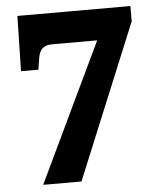

<svg xmlns="http://www.w3.org/2000/svg" viewBox="-52 -759 672 804"><g transform="rotate(-5 284.5 -357.0)"><path d="M97 0 375 -583H185Q158 -583 144.5 -570Q131 -557 127 -532L119 -482H46L51 -714H526V-650L258 0Z"/></g></svg>

Font: Noto Serif Hentaigana Black
Style: Regular
Weight: 900
Designer: Kazuhiro Yamada
Foundry: nipponia
Version: Version 1.000; ttfautohint (v1.8.4.7-5d5b)